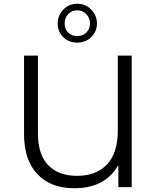

<svg xmlns="http://www.w3.org/2000/svg" viewBox="-20 -996 835 1022"><path d="M496 -871Q496 -829 466 -799Q436 -769 391 -769Q346 -769 316.5 -798.5Q287 -828 287 -871Q287 -914 317 -945Q347 -976 391 -976Q435 -976 465.5 -945Q496 -914 496 -871ZM324 -871Q324 -842 342.5 -823Q361 -804 391 -804Q421 -804 440 -823Q459 -842 459 -871Q459 -900 439.5 -920.5Q420 -941 391 -941Q362 -941 343 -921Q324 -901 324 -871ZM607 -700H681V0H610V-118Q541 6 375 6Q250 6 179 -69Q108 -144 108 -283V-700H182V-285Q182 -174 236.5 -117Q291 -60 389 -60Q492 -60 549.5 -120.5Q607 -181 607 -302Z"/></svg>

Font: Montserrat Alternates
Style: Regular
Weight: 400
Designer: Julieta Ulanovsky
Foundry: Julieta Ulanovsky
Version: Version 7.200;PS 007.200;hotconv 1.0.88;makeotf.lib2.5.64775